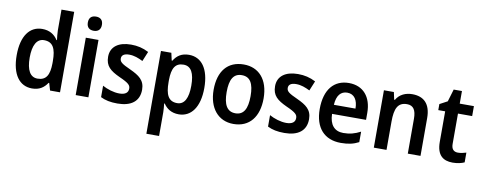

<svg xmlns="http://www.w3.org/2000/svg" viewBox="-77 -1153 4500 1786"><g transform="rotate(10 2173.0 -260.0)"><path d="M237 10C307 10 350 -21 381 -68H387L407 0H501V-760H381V-566C381 -535 386 -498 389 -473H384C354 -521 306 -552 237 -552C120 -552 44 -454 44 -271C44 -88 119 10 237 10ZM272 -89C203 -89 167 -151 167 -270C167 -386 203 -452 271 -452C356 -452 385 -392 385 -274V-253C384 -142 353 -89 272 -89Z M710 -752C670 -752 643 -733 643 -685C643 -638 670 -618 710 -618C748 -618 776 -638 776 -685C776 -732 749 -752 710 -752ZM769 -542H649V0H769Z M1249 -156C1249 -246 1193 -283 1109 -322C1022 -361 1003 -377 1003 -409C1003 -440 1028 -457 1075 -457C1122 -457 1162 -441 1205 -420L1243 -512C1189 -540 1136 -552 1076 -552C959 -552 884 -500 884 -404C884 -316 931 -278 1022 -236C1115 -195 1129 -176 1129 -145C1129 -108 1103 -85 1045 -85C992 -85 930 -105 885 -130V-22C930 0 977 10 1044 10C1174 10 1249 -47 1249 -156Z M1623 -552C1554 -552 1510 -522 1479 -471H1473L1457 -542H1359V240H1479V15C1479 -7 1476 -37 1473 -66H1479C1508 -22 1553 10 1623 10C1739 10 1816 -90 1816 -272C1816 -456 1740 -552 1623 -552ZM1589 -453C1661 -453 1693 -390 1693 -272C1693 -156 1660 -90 1591 -90C1508 -90 1479 -151 1479 -269V-288C1480 -401 1511 -453 1589 -453Z M2376 -272C2376 -453 2281 -552 2141 -552C1989 -552 1904 -448 1904 -272C1904 -99 1996 10 2139 10C2292 10 2376 -100 2376 -272ZM2027 -272C2027 -391 2061 -451 2140 -451C2219 -451 2253 -391 2253 -272C2253 -153 2219 -91 2141 -91C2061 -91 2027 -154 2027 -272Z M2826 -156C2826 -246 2770 -283 2686 -322C2599 -361 2580 -377 2580 -409C2580 -440 2605 -457 2652 -457C2699 -457 2739 -441 2782 -420L2820 -512C2766 -540 2713 -552 2653 -552C2536 -552 2461 -500 2461 -404C2461 -316 2508 -278 2599 -236C2692 -195 2706 -176 2706 -145C2706 -108 2680 -85 2622 -85C2569 -85 2507 -105 2462 -130V-22C2507 0 2554 10 2621 10C2751 10 2826 -47 2826 -156Z M3134 -552C2994 -552 2907 -452 2907 -267C2907 -89 2999 10 3154 10C3224 10 3273 -1 3323 -27V-126C3269 -98 3222 -85 3161 -85C3077 -85 3030 -140 3028 -242H3349V-308C3349 -458 3269 -552 3134 -552ZM3134 -461C3202 -461 3234 -406 3234 -328H3030C3035 -418 3074 -461 3134 -461Z M3732 -552C3670 -552 3612 -527 3581 -472H3574L3559 -542H3465V0H3585V-267C3585 -391 3613 -452 3700 -452C3760 -452 3786 -411 3786 -330V0H3906V-357C3906 -491 3841 -552 3732 -552Z M4243 -90C4203 -90 4181 -113 4181 -161V-448H4315V-542H4181V-661H4103L4068 -544L3995 -505V-448H4060V-160C4060 -34 4120 10 4210 10C4253 10 4294 1 4321 -12V-104C4296 -96 4269 -90 4243 -90Z"/></g></svg>

Font: Noto Sans Gurmukhi SemiCondensed SemiBold
Style: Regular
Weight: 600
Width: 4
Designer: Jelle Bosma - Monotype Design Team
Foundry: Monotype Imaging Inc.
Version: Version 2.004